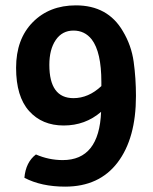

<svg xmlns="http://www.w3.org/2000/svg" viewBox="-20 -682 570 716"><path d="M263 -662Q382 -662 438 -566Q470 -513 478.5 -451.5Q487 -390 487 -324Q487 -166 418.5 -76Q350 14 223 14Q134 14 71 -19Q76 -77 114 -106Q162 -85 214 -85Q350 -85 357 -265Q298 -214 217.5 -214Q137 -214 88.5 -268Q40 -322 40 -429Q40 -536 102 -599Q164 -662 263 -662ZM254 -316Q310 -316 358 -361V-376Q358 -488 322 -535Q296 -568 254 -568Q212 -568 188 -533Q164 -498 164 -440Q164 -316 254 -316Z"/></svg>

Font: Signika Negative
Style: Semibold
Weight: 600
Designer: Anna Giedrys
Foundry: Anna Giedrys
Version: Version 1.001